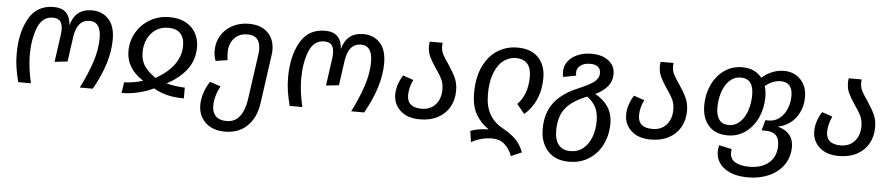

<svg xmlns="http://www.w3.org/2000/svg" viewBox="-43 -826 6166 1327"><g transform="rotate(5 3040.0 -162.5)"><path d="M58 -196Q58 -342 113.5 -440.5Q169 -539 286 -539Q398 -539 404 -422Q435 -539 551 -539Q622 -539 666.5 -491.5Q711 -444 711 -350Q711 -190 603 0H513Q563 -99 591.5 -186Q620 -273 620 -352Q620 -465 541 -465Q454 -465 437 -343L413 -172L324 -162L350 -349Q353 -370 353 -388Q353 -427 337 -446Q321 -465 286 -465Q213 -465 181 -384.5Q149 -304 149 -194Q149 -107 174 0H86Q73 -50 65.5 -96.5Q58 -143 58 -196Z M1296 -348Q1296 -260 1246 -193.5Q1196 -127 1108 -81Q1137 -73 1173.5 -68Q1210 -63 1236 -63V12Q1167 12 1116.5 -1.5Q1066 -15 1025 -39Q981 -17 922 -2.5Q863 12 804 12L815 -63Q842 -63 878.5 -69Q915 -75 945 -85Q826 -161 826 -280Q826 -352 861 -411.5Q896 -471 956 -505Q1016 -539 1089 -539Q1155 -539 1201.5 -514Q1248 -489 1272 -445.5Q1296 -402 1296 -348ZM1029 -112Q1199 -209 1199 -351Q1199 -406 1170.5 -435.5Q1142 -465 1087 -465Q1038 -465 1001 -440.5Q964 -416 944 -374Q924 -332 924 -282Q924 -223 952.5 -183Q981 -143 1029 -112Z M1817 -374Q1817 -356 1814 -338L1767 -1Q1753 99 1693.5 157.5Q1634 216 1538 216Q1478 216 1436.5 193Q1395 170 1374 132Q1353 94 1353 48Q1353 -34 1406 -118L1481 -93Q1443 -21 1443 46Q1443 91 1468 116.5Q1493 142 1544 142Q1602 142 1635 98Q1668 54 1678 -18L1723 -338Q1725 -350 1725 -371Q1725 -467 1637 -467Q1578 -467 1544 -429Q1510 -391 1510 -333Q1510 -302 1514 -278L1432 -265Q1419 -301 1419 -335Q1419 -395 1448 -442Q1477 -489 1527.5 -515Q1578 -541 1640 -541Q1723 -541 1770 -495.5Q1817 -450 1817 -374Z M1941 -196Q1941 -342 1996.5 -440.5Q2052 -539 2169 -539Q2281 -539 2287 -422Q2318 -539 2434 -539Q2505 -539 2549.5 -491.5Q2594 -444 2594 -350Q2594 -190 2486 0H2396Q2446 -99 2474.5 -186Q2503 -273 2503 -352Q2503 -465 2424 -465Q2337 -465 2320 -343L2296 -172L2207 -162L2233 -349Q2236 -370 2236 -388Q2236 -427 2220 -446Q2204 -465 2169 -465Q2096 -465 2064 -384.5Q2032 -304 2032 -194Q2032 -107 2057 0H1969Q1956 -50 1948.5 -96.5Q1941 -143 1941 -196Z M3035 -385Q3070 -333 3088 -294Q3106 -255 3106 -205Q3106 -141 3078 -91.5Q3050 -42 2997.5 -14Q2945 14 2873 14Q2787 14 2738 -30.5Q2689 -75 2689 -143Q2689 -178 2701 -213.5Q2713 -249 2732 -278L2805 -253Q2793 -230 2785.5 -201Q2778 -172 2778 -146Q2778 -60 2879 -60Q2939 -60 2975 -100Q3011 -140 3011 -205Q3011 -244 2996.5 -275Q2982 -306 2952 -348Q2922 -392 2907 -424Q2892 -456 2892 -497Q2892 -515 2895 -527H2984Q2983 -518 2983 -500Q2983 -473 2995.5 -448Q3008 -423 3035 -385Z M3384 102Q3308 102 3239 140L3228 63Q3282 42 3354 42Q3299 6 3265 -51Q3231 -108 3231 -201Q3231 -311 3268.5 -387.5Q3306 -464 3367.5 -501.5Q3429 -539 3503 -539Q3598 -539 3648.5 -486Q3699 -433 3699 -346Q3699 -261 3669 -194Q3639 -127 3588 -86L3535 -151Q3605 -221 3605 -346Q3605 -406 3577.5 -436Q3550 -466 3500 -466Q3450 -466 3411 -435.5Q3372 -405 3349.5 -345Q3327 -285 3327 -200Q3327 -118 3357.5 -63Q3388 -8 3450 26Q3506 57 3540 90Q3574 123 3596 180L3522 212Q3504 162 3469.5 132Q3435 102 3384 102Z M4188 -72Q4188 8 4155.5 74Q4123 140 4063.5 178Q4004 216 3926 216Q3830 216 3777.5 158Q3725 100 3725 6Q3725 -106 3781 -178Q3837 -250 3944 -294Q4024 -328 4055 -352.5Q4086 -377 4086 -414Q4086 -441 4067 -456Q4048 -471 4014 -471Q3971 -471 3946 -451.5Q3921 -432 3921 -404Q3921 -393 3923 -381L3835 -364Q3830 -381 3830 -399Q3830 -441 3854.5 -473Q3879 -505 3921.5 -523Q3964 -541 4017 -541Q4091 -541 4135.5 -506Q4180 -471 4180 -415Q4180 -366 4151.5 -330Q4123 -294 4066 -266Q4123 -236 4155.5 -187.5Q4188 -139 4188 -72ZM4092 -79Q4092 -138 4072 -176.5Q4052 -215 4012 -243Q3911 -204 3865 -147Q3819 -90 3819 8Q3819 74 3847 108Q3875 142 3928 142Q3982 142 4019 110.5Q4056 79 4074 28.5Q4092 -22 4092 -79Z M4637 -385Q4672 -333 4690 -294Q4708 -255 4708 -205Q4708 -141 4680 -91.5Q4652 -42 4599.5 -14Q4547 14 4475 14Q4389 14 4340 -30.5Q4291 -75 4291 -143Q4291 -178 4303 -213.5Q4315 -249 4334 -278L4407 -253Q4395 -230 4387.5 -201Q4380 -172 4380 -146Q4380 -60 4481 -60Q4541 -60 4577 -100Q4613 -140 4613 -205Q4613 -244 4598.5 -275Q4584 -306 4554 -348Q4524 -392 4509 -424Q4494 -456 4494 -497Q4494 -515 4497 -527H4586Q4585 -518 4585 -500Q4585 -473 4597.5 -448Q4610 -423 4637 -385Z M5452 -21Q5452 52 5414 105.5Q5376 159 5311.5 187.5Q5247 216 5168 216Q5063 216 5003.5 171.5Q4944 127 4944 55Q4944 34 4950 12L5038 31Q5036 47 5036 55Q5036 100 5072.5 121Q5109 142 5170 142Q5256 142 5306 98.5Q5356 55 5356 -22Q5356 -69 5332.5 -92.5Q5309 -116 5259 -116H5233L5253 -188H5275Q5319 -188 5351.5 -214Q5384 -240 5401 -282.5Q5418 -325 5418 -371Q5418 -420 5396.5 -443Q5375 -466 5337 -466Q5280 -466 5228 -423Q5239 -387 5239 -347Q5239 -271 5209.5 -205.5Q5180 -140 5126 -100.5Q5072 -61 5001 -61Q4916 -61 4869.5 -113.5Q4823 -166 4823 -255Q4823 -330 4853 -395.5Q4883 -461 4937.5 -500Q4992 -539 5063 -539Q5151 -539 5199 -478Q5270 -539 5352 -539Q5423 -539 5467.5 -492.5Q5512 -446 5512 -372Q5512 -290 5467.5 -229.5Q5423 -169 5343 -151Q5397 -137 5424.5 -104Q5452 -71 5452 -21ZM5147 -354Q5147 -467 5059 -467Q5013 -467 4980 -435Q4947 -403 4931 -352.5Q4915 -302 4915 -248Q4915 -192 4937 -162.5Q4959 -133 5003 -133Q5049 -133 5082 -165.5Q5115 -198 5131 -248.5Q5147 -299 5147 -354Z M5942 -385Q5977 -333 5995 -294Q6013 -255 6013 -205Q6013 -141 5985 -91.5Q5957 -42 5904.5 -14Q5852 14 5780 14Q5694 14 5645 -30.5Q5596 -75 5596 -143Q5596 -178 5608 -213.5Q5620 -249 5639 -278L5712 -253Q5700 -230 5692.5 -201Q5685 -172 5685 -146Q5685 -60 5786 -60Q5846 -60 5882 -100Q5918 -140 5918 -205Q5918 -244 5903.5 -275Q5889 -306 5859 -348Q5829 -392 5814 -424Q5799 -456 5799 -497Q5799 -515 5802 -527H5891Q5890 -518 5890 -500Q5890 -473 5902.5 -448Q5915 -423 5942 -385Z"/></g></svg>

Font: FiraGO
Style: Italic
Weight: 400
Italic angle: -8°
Designer: bBox Type GmbH
Foundry: bBox Type GmbH
Version: Version 1.001